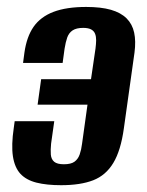

<svg xmlns="http://www.w3.org/2000/svg" viewBox="-20 -523 422 553"><path d="M156 10.4Q114.4 10.4 84.9 3Q55.5 -4.5 38.8 -22.4Q22.2 -40.4 17.2 -72.7Q12.3 -105.1 19.7 -154.9L22.3 -174H136.3L127.2 -109.5Q125.3 -91.5 126.4 -77.8Q127.6 -64.1 136.2 -57Q144.8 -49.9 164.1 -49.9Q184.4 -49.9 194.6 -57.3Q204.8 -64.7 209.6 -78.4Q214.3 -92.1 216.3 -108.8L232 -221.5H88.3L98.5 -294.8H242.1L255.1 -383.5Q256.7 -396.3 256.9 -406.9Q257 -417.5 253.9 -425.6Q250.8 -433.7 242.6 -438.2Q234.3 -442.7 219.5 -442.7Q200.2 -442.7 189.3 -435.6Q178.5 -428.5 173.7 -415.2Q169 -401.8 166 -382.8L160.4 -341.7H46.4L50.3 -371.1Q56.7 -417 76.7 -445.8Q96.7 -474.5 134 -488.8Q171.4 -503 228 -503Q270.9 -503 299.5 -494.8Q328.1 -486.5 344.6 -470.1Q361.1 -453.6 366.4 -429.1Q371.7 -404.6 367.4 -371.7L336.8 -153.6Q328 -89.5 306.4 -53.8Q284.9 -18 248.4 -3.8Q211.9 10.4 156 10.4Z"/></svg>

Font: Alumni Sans Thin
Style: Italic
Weight: 100
Italic angle: -8°
Designer: Robert E. Leuschke
Foundry: Robert E. Leuschke
Version: Version 1.016